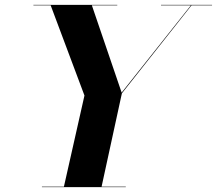

<svg xmlns="http://www.w3.org/2000/svg" viewBox="-20 -770 892 790"><path d="M152.5 -2V0H497.5V-2H398L481.5 -386L768 -748H852.5V-750H642.5V-748H765.5L480.5 -389L358 -748H462.5V-750H117.5V-748H188.5L327.5 -377L243 -2Z"/></svg>

Font: Bodoni* 96pt
Style: Bold Italic
Weight: 700
Italic angle: -13°
Version: Version 2.3